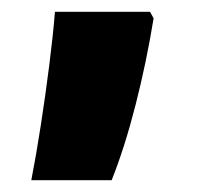

<svg xmlns="http://www.w3.org/2000/svg" viewBox="-20 -166 336 325"><path d="M234 -146 240 -135Q228 -61 209.5 11.5Q191 84 169 139H33Q41 98 49 46.5Q57 -5 63.5 -56.5Q70 -108 73 -146Z"/></svg>

Font: Noto Sans Malayalam Condensed Black
Style: Regular
Weight: 900
Width: 3
Designer: Jelle Bosma - Monotype Design Team
Foundry: Monotype Imaging Inc.
Version: Version 2.104; ttfautohint (v1.8.4.7-5d5b)